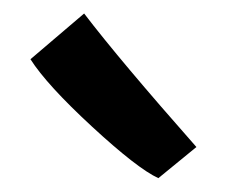

<svg xmlns="http://www.w3.org/2000/svg" viewBox="-20 -892 333 283"><path d="M269.5 -675.3 213.4 -629.4Q182.6 -643.6 115.7 -705.3Q48.8 -767.1 24.9 -804.7L104 -872.1Q156.2 -803.7 269.5 -675.3Z"/></svg>

Font: HaufeMerriweatherSans
Style: Regular
Weight: 400
Designer: Eben Sorkin ( eben@eyebytes.com )
Foundry: Eben Sorkin
Version: Version 1.56